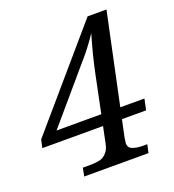

<svg xmlns="http://www.w3.org/2000/svg" viewBox="-144 -816 834 918"><g transform="rotate(-20 272.5 -357.0)"><path d="M455 0H128L136 -42H180C195 -42 209 -44 223 -47C236 -50 247 -57 257 -68C267 -78 274 -93 278 -114L345 -439C351 -468 358 -500 367 -535C376 -570 385 -602 394 -633C387 -622 378 -609 367 -594C356 -579 345 -564 334 -551C323 -537 313 -526 306 -518L49 -217L34 -252H526L514 -196H-14L-5 -237L405 -714H501L373 -110C372 -106 372 -101 371 -96C370 -90 369 -85 369 -82C369 -65 376 -55 390 -50C403 -45 420 -42 441 -42H464L455 0Z"/></g></svg>

Font: NameLogos Serif
Style: Italic
Weight: 500
Version: Version 0.1